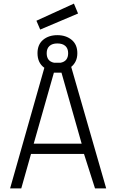

<svg xmlns="http://www.w3.org/2000/svg" viewBox="-20 -1045 644 1065"><path d="M409 -750Q409 -725 400 -706Q391 -687 375 -674L569 0H507L446 -191H152L98 0H36L226 -669Q188 -696 188 -750Q188 -798 219 -824Q250 -850 298 -850Q346 -850 377.5 -824Q409 -798 409 -750ZM167 -248H433L321 -642H279ZM390 -1025 413 -970 203 -881 182 -930ZM239 -750Q239 -705 280 -697H316Q358 -705 358 -750Q358 -776 342.5 -790Q327 -804 298 -804Q270 -804 254.5 -790Q239 -776 239 -750Z"/></svg>

Font: Panefresco 250wt
Style: Regular
Weight: 300
Version: Version 1.000